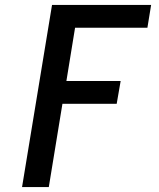

<svg xmlns="http://www.w3.org/2000/svg" viewBox="-20 -755 640 775"><path d="M69 0 190 -735H590L575 -643H283L248 -428H467L451 -336H232L177 0Z"/></svg>

Font: Iosevka Aile Semibold Oblique
Style: Regular
Weight: 600
Italic angle: -9°
Designer: Belleve Invis
Foundry: Belleve Invis
Version: Version 31.1.0; ttfautohint (v1.8.4)